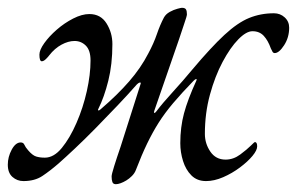

<svg xmlns="http://www.w3.org/2000/svg" viewBox="-41 -450 761 492"><path d="M256 22Q249 22 247 16.5Q245 11 245 2Q245 -3 251.5 -24Q258 -45 268 -74L319 -234Q321 -239 317.5 -238.5Q314 -238 310 -234Q288 -209 260.5 -180Q233 -151 204.5 -122Q176 -93 151 -69.5Q126 -46 109 -31Q87 -12 67.5 1Q48 14 19 14Q3 14 -9 3.5Q-21 -7 -21 -28Q-21 -48 -11 -66.5Q-1 -85 12 -85Q19 -85 21.5 -79Q24 -73 31 -65Q42 -52 51.5 -49Q61 -46 74 -46Q97 -46 117.5 -71Q138 -96 155 -135Q172 -174 181.5 -216.5Q191 -259 191 -295Q191 -321 179 -333Q167 -345 150 -345Q134 -345 116.5 -335.5Q99 -326 85 -308Q83 -305 77 -299Q71 -293 66 -293Q60 -293 60 -310Q60 -322 72.5 -339.5Q85 -357 104.5 -374Q124 -391 146.5 -402.5Q169 -414 188 -414Q217 -414 232 -390Q247 -366 247 -337Q247 -285 236.5 -243Q226 -201 211 -171Q209 -167 211.5 -167Q214 -167 218 -171Q260 -207 290 -241.5Q320 -276 339 -313Q353 -339 361 -362.5Q369 -386 379 -405Q384 -414 394 -419.5Q404 -425 413.5 -427.5Q423 -430 425 -430Q433 -430 435.5 -426Q438 -422 438 -413Q438 -409 431 -389Q424 -369 418 -350L354 -165Q353 -160 355 -160.5Q357 -161 360 -165Q375 -185 401.5 -214Q428 -243 452 -272Q500 -329 534 -360.5Q568 -392 597.5 -404Q627 -416 661 -416Q677 -416 688.5 -405.5Q700 -395 700 -379Q700 -354 687 -334Q674 -314 663 -314Q659 -314 657 -318Q655 -322 653 -326Q646 -346 635 -358Q624 -370 606 -370Q590 -370 569.5 -349Q549 -328 529.5 -291.5Q510 -255 497 -207.5Q484 -160 484 -107Q484 -82 498 -61.5Q512 -41 537 -41Q557 -41 574.5 -54Q592 -67 602 -77Q611 -86 612 -86Q618 -86 618 -75Q618 -65 606 -50.5Q594 -36 574 -21Q554 -6 531 4Q508 14 487 14Q464 14 449.5 -0.5Q435 -15 428 -37.5Q421 -60 421 -83Q421 -124 430.5 -159.5Q440 -195 462 -243Q464 -248 461.5 -247.5Q459 -247 455 -243Q424 -211 402.5 -185.5Q381 -160 365.5 -135.5Q350 -111 336 -82Q322 -53 307 -14Q304 -6 297 1Q290 8 282.5 12.5Q275 17 268 19.5Q261 22 256 22Z"/></svg>

Font: EB Garamond
Style: Italic
Weight: 400
Italic angle: -17.2°
Designer: Georg Duffner and Octavio Pardo
Foundry: Georg Duffner
Version: Version 1.001